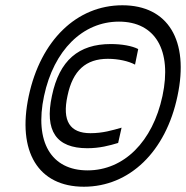

<svg xmlns="http://www.w3.org/2000/svg" viewBox="-20 -699 705 728"><path d="M298 9C125 9 44 -124 89 -335C134 -546 271 -679 444 -679C617 -679 698 -546 653 -335C609 -124 471 9 298 9ZM147 -335C110 -161 174 -53 312 -53C450 -53 559 -162 596 -335C633 -508 569 -617 431 -617C294 -617 184 -509 147 -335ZM177 -336C148 -202 194 -137 311 -137C358 -137 395 -147 428 -157L441 -215C406 -205 370 -194 323 -194C245 -194 215 -240 236 -336C256 -432 306 -476 389 -476C429 -476 468 -467 492 -454L504 -513C481 -525 442 -532 400 -532C278 -532 205 -470 177 -336Z"/></svg>

Font: LT Wave Mono Medium
Style: Italic
Weight: 500
Designer: Daniel Lyons
Version: Version 2.5 (Glyphs App)